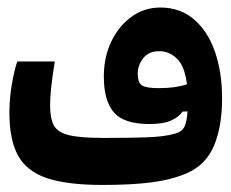

<svg xmlns="http://www.w3.org/2000/svg" viewBox="-20 -497 626 520"><path d="M258.3 3.9Q162.1 3.9 106.9 -14.6Q51.8 -33.2 28.6 -76.2Q5.4 -119.1 5.4 -192.4Q5.4 -230 12.2 -269.3Q19 -308.6 26.9 -330.6H128.4Q122.1 -291 118.9 -262.9Q115.7 -234.9 115.7 -210.4Q115.7 -176.8 125.7 -157.7Q135.7 -138.7 166.3 -131.1Q196.8 -123.5 258.3 -123.5Q262.2 -123.5 266.1 -123.5Q270 -123.5 273.9 -123.5Q326.2 -123.5 375.2 -125Q424.3 -126.5 453.1 -134.8Q472.7 -140.1 479.5 -153.8Q486.3 -167.5 487.8 -195.3L474.6 -194.8Q463.9 -179.7 442.9 -170.4Q421.9 -161.1 384.3 -161.1Q315.9 -161.1 288.6 -192.4Q261.2 -223.6 261.2 -290Q261.2 -341.8 281.2 -384Q301.3 -426.3 335.9 -451.4Q370.6 -476.6 414.1 -476.6Q467.8 -476.6 505.1 -444.8Q542.5 -413.1 562 -357.4Q581.5 -301.8 581.5 -230Q581.5 -154.8 559.6 -102.5Q537.6 -50.3 485.8 -27.8Q443.4 -9.8 389.2 -2.9Q335 3.9 258.3 3.9ZM486.3 -268.6Q480.5 -317.4 459.5 -337.9Q438.5 -358.4 411.6 -358.4Q382.8 -358.4 367.9 -339.4Q353 -320.3 353 -296.9Q353 -272.9 364.7 -265.6Q376.5 -258.3 409.2 -258.3Q433.1 -258.3 450.9 -260.7Q468.8 -263.2 486.3 -268.6Z"/></svg>

Font: Cascadia Mono NF SemiBold
Style: Regular
Weight: 600
Monospace: yes
Designer: Aaron Bell
Foundry: Saja Typeworks
Version: Version 2404.023; ttfautohint (v1.8.4)